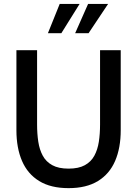

<svg xmlns="http://www.w3.org/2000/svg" viewBox="-20 -960 710 994"><path d="M335 14Q242.5 14 182.8 -22.8Q123 -59.5 94 -126.8Q65 -194 65 -286V-700H172V-315Q172 -268 178.2 -226.5Q184.5 -185 201.5 -153.8Q218.5 -122.5 250.8 -104.8Q283 -87 335 -87Q387 -87 419.2 -104.8Q451.5 -122.5 468.5 -154Q485.5 -185.5 491.8 -226.8Q498 -268 498 -315V-700H605V-286Q605 -194 576 -126.8Q547 -59.5 487.2 -22.8Q427.5 14 335 14ZM228 -788 289 -939.5H392L297.5 -788ZM369 -788 436 -939.5H539.5L438.5 -788Z"/></svg>

Font: Cabin SemiCondensedMedium
Style: Regular
Weight: 500
Width: 4
Designer: Pablo Impallari
Foundry: Pablo Impallari. http://www.impallari.com Igino Marini. http://www.ikern.com
Version: Version 3.001